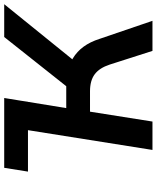

<svg xmlns="http://www.w3.org/2000/svg" viewBox="64 -809 745 913"><g transform="rotate(-90 436.5 -352.5)"><path d="M77 -592 95 -705H426L409 -592ZM180 0 292 -705H427L379 -410H497L468 -391L717 -705H873L598 -365L540 -404Q583 -398 615.5 -378.5Q648 -359 671 -327.5Q694 -296 708 -252L794 0H651L586 -203Q570 -252 540 -274.5Q510 -297 459 -297H362L315 0Z"/></g></svg>

Font: Nunito Sans 8pt
Style: Bold Italic
Weight: 700
Italic angle: -9°
Version: Version 3.101;gftools[0.9.27]